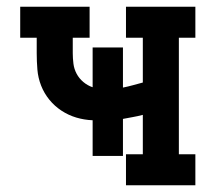

<svg xmlns="http://www.w3.org/2000/svg" viewBox="-20 -550 640 570"><path d="M354 0V-92H404V-209Q389 -205 374.5 -202.5Q360 -200 345 -197V-87H255V-193Q230 -194 206.5 -201Q183 -208 162.5 -221.5Q142 -235 126.5 -254Q111 -273 102 -296Q93 -319 91 -343.5Q89 -368 89 -392V-438H40V-530H246V-438H196V-392Q196 -377 198 -361Q200 -345 207.5 -331Q215 -317 227.5 -306.5Q240 -296 255 -291V-409H345V-290Q360 -293 374.5 -297Q389 -301 404 -305V-438H354V-530H560V-438H511V-92H560V0Z"/></svg>

Font: Iosevka Slab Semibold Extended
Style: Regular
Weight: 600
Width: 7
Monospace: yes
Designer: Belleve Invis
Foundry: Belleve Invis
Version: Version 11.1.0; ttfautohint (v1.8.3)